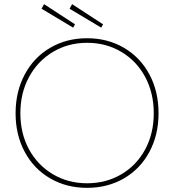

<svg xmlns="http://www.w3.org/2000/svg" viewBox="-20 -894 838 924"><path d="M55 -349Q55 -453 99 -535.5Q143 -618 221.5 -664Q300 -710 399 -710Q498 -710 576.5 -664Q655 -618 699 -536Q743 -454 743 -349Q743 -245 699 -163Q655 -81 576.5 -35.5Q498 10 399 10Q300 10 221.5 -35.5Q143 -81 99 -163Q55 -245 55 -349ZM720 -349Q720 -446 679 -523Q638 -600 564.5 -644Q491 -688 399 -688Q308 -688 234.5 -644Q161 -600 119.5 -523Q78 -446 78 -349Q78 -252 119.5 -175.5Q161 -99 234.5 -55.5Q308 -12 399 -12Q491 -12 564.5 -55.5Q638 -99 679 -175.5Q720 -252 720 -349ZM315 -852 327 -874 476 -777 467 -761ZM180 -852 192 -874 341 -777 332 -761Z"/></svg>

Font: Easer Grotesk Variable
Style: Regular
Weight: 400
Designer: Boardeaser, Bonnie Shaver-Troup, Thomas Jockin
Foundry: Lexend
Version: Version 1.001;Glyphs 3.1.2 (3151)